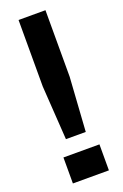

<svg xmlns="http://www.w3.org/2000/svg" viewBox="-155 -846 570 892"><g transform="rotate(-20 130.5 -400.0)"><path d="M81.5 -204.5 64 -471V-800H197V-471L179.5 -204.5ZM41.5 0V-128.5H219.5V0Z"/></g></svg>

Font: Big Shoulders Stencil Text Thin ExtraBold
Style: Regular
Weight: 800
Version: Version 2.001